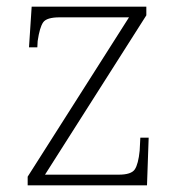

<svg xmlns="http://www.w3.org/2000/svg" viewBox="-20 -556 534 576"><path d="M63 0V-26L367 -504H159Q120 -504 109.5 -489Q99 -474 93 -433L92 -414H67L75 -536H419V-510L115 -32H336Q374 -32 384.5 -48Q395 -64 399 -104L401 -143H426L421 0Z"/></svg>

Font: Noto Serif Hentaigana ExtraLight
Style: Regular
Weight: 200
Designer: Kazuhiro Yamada
Foundry: nipponia
Version: Version 1.000